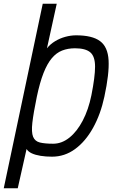

<svg xmlns="http://www.w3.org/2000/svg" viewBox="-35 -820 655 1022"><path d="M370 -632Q456 -632 497.5 -601.2Q539 -570.5 543 -499.2Q547 -428 520.5 -305Q500.5 -211.5 460.2 -139.2Q420 -67 364.5 -26.5Q309 14 242 14Q209 14 181 9.5Q153 5 133.8 -4Q114.5 -13 106.5 -27L59.5 182H-15L192.5 -800H267L215 -563Q232.5 -585 258 -600.5Q283.5 -616 312.8 -624Q342 -632 370 -632ZM451.5 -313Q471 -411 471 -465.2Q471 -519.5 445.8 -541.2Q420.5 -563 364 -563Q326.5 -563 295.8 -551Q265 -539 240.5 -509.8Q216 -480.5 196.5 -430.8Q177 -381 161 -305Q143 -217.5 137.2 -166.8Q131.5 -116 141.2 -92Q151 -68 177.2 -61.5Q203.5 -55 248 -55Q294 -55 334.5 -87.5Q375 -120 405.5 -178.2Q436 -236.5 451.5 -313Z"/></svg>

Font: Victor Mono Thin
Style: Italic
Weight: 100
Italic angle: -12°
Monospace: yes
Designer: Rune Bjørnerås
Version: Version 1.561;gftools[0.9.30]